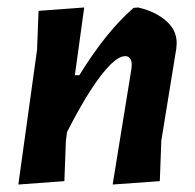

<svg xmlns="http://www.w3.org/2000/svg" viewBox="-20 -489 522 513"><path d="M29 4 79 -356 83 -460 205 -469 180 -288H192Q264 -405 337 -468L349 -469Q394 -459 423.5 -433.5Q453 -408 452 -372L451 -359L411 -113L407 -5L281 4L331 -304L332 -315Q332 -339 314 -339Q290 -339 250 -287.5Q210 -236 159 -136L156 -112L152 -5Z"/></svg>

Font: Alegreya Sans SC
Style: Bold Italic
Weight: 700
Italic angle: -7°
Designer: Juan Pablo del Peral
Foundry: Huerta Tipografica
Version: Version 2.007